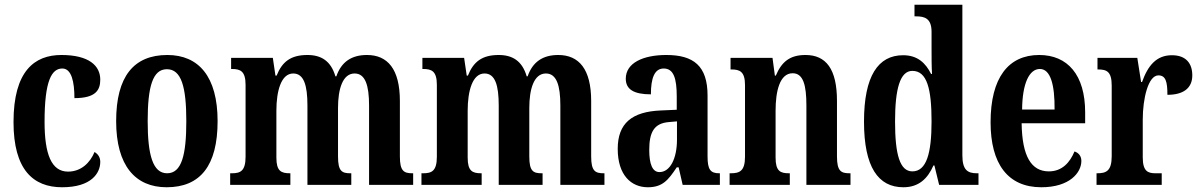

<svg xmlns="http://www.w3.org/2000/svg" viewBox="-20 -780 5062 810"><path d="M242 10C366 10 403 -50 403 -97C403 -117 393 -130 379 -139C360 -93 322 -56 267 -56C197 -56 168 -129 168 -266C168 -440 198 -491 243 -491C282 -491 294 -434 294 -366C384 -366 403 -400 403 -444C403 -503 355 -548 239 -548C126 -548 37 -481 37 -265C37 -64 120 10 242 10Z M683 10C825 10 898 -81 898 -269C898 -457 818 -548 686 -548C544 -548 470 -457 470 -269C470 -81 551 10 683 10ZM685 -49C625 -49 603 -125 603 -269C603 -414 624 -488 684 -488C745 -488 766 -414 766 -269C766 -125 746 -49 685 -49Z M951 0H1205V-49H1203C1166 -49 1146 -58 1146 -115V-313C1146 -396 1166 -470 1217 -470C1262 -470 1277 -420 1277 -335V0H1462V-49H1458C1422 -49 1406 -58 1406 -120V-325C1406 -403 1425 -470 1476 -470C1521 -470 1537 -420 1537 -335V0H1723V-49H1720C1684 -49 1667 -58 1667 -120V-354C1667 -489 1615 -548 1528 -548C1463 -548 1420 -519 1399 -458H1395C1376 -523 1335 -548 1277 -548C1206 -548 1170 -519 1147 -461H1142L1131 -536H955V-489H958C994 -489 1016 -480 1016 -422V-119C1016 -58 994 -49 958 -49H951Z M1758 0H2012V-49H2010C1973 -49 1953 -58 1953 -115V-313C1953 -396 1973 -470 2024 -470C2069 -470 2084 -420 2084 -335V0H2269V-49H2265C2229 -49 2213 -58 2213 -120V-325C2213 -403 2232 -470 2283 -470C2328 -470 2344 -420 2344 -335V0H2530V-49H2527C2491 -49 2474 -58 2474 -120V-354C2474 -489 2422 -548 2335 -548C2270 -548 2227 -519 2206 -458H2202C2183 -523 2142 -548 2084 -548C2013 -548 1977 -519 1954 -461H1949L1938 -536H1762V-489H1765C1801 -489 1823 -480 1823 -422V-119C1823 -58 1801 -49 1765 -49H1758Z M2713 10C2775 10 2799 -20 2835 -74H2843L2860 0H3017V-49H3014C2977 -49 2965 -65 2965 -120V-377C2965 -502 2906 -548 2791 -548C2694 -548 2620 -515 2620 -448C2620 -403 2654 -382 2726 -382C2726 -450 2741 -491 2780 -491C2822 -491 2835 -449 2835 -373V-317L2768 -314C2646 -309 2586 -260 2586 -152C2586 -41 2643 10 2713 10ZM2762 -54C2732 -54 2719 -89 2719 -147C2719 -222 2739 -260 2802 -265L2836 -268V-191C2836 -111 2807 -54 2762 -54Z M3058 0H3312V-49H3308C3272 -49 3252 -58 3252 -115V-313C3252 -394 3269 -471 3324 -471C3369 -471 3382 -420 3382 -335V0H3568V-49H3564C3528 -49 3511 -58 3511 -120V-354C3511 -489 3465 -548 3378 -548C3311 -548 3277 -518 3253 -461H3249L3239 -536H3062V-487H3066C3101 -487 3123 -478 3123 -421V-119C3123 -58 3100 -49 3063 -49H3058Z M3791 10C3855 10 3893 -25 3918 -82H3922L3942 0H4108V-49H4101C4061 -49 4040 -64 4040 -125V-760H3838V-711H3845C3880 -711 3910 -703 3910 -646V-577C3910 -539 3910 -499 3912 -468H3908C3885 -514 3851 -547 3790 -547C3685 -547 3625 -460 3625 -267C3625 -75 3685 10 3791 10ZM3829 -57C3777 -57 3756 -126 3756 -267C3756 -405 3777 -481 3829 -481C3891 -481 3910 -405 3910 -268C3910 -134 3889 -57 3829 -57Z M4373 10C4493 10 4542 -52 4542 -101C4542 -123 4529 -136 4513 -141C4494 -95 4461 -57 4405 -57C4331 -57 4292 -120 4290 -260H4558V-306C4558 -464 4484 -548 4364 -548C4234 -548 4159 -452 4159 -264C4159 -90 4231 10 4373 10ZM4429 -318H4292C4293 -428 4322 -489 4367 -489C4412 -489 4430 -422 4429 -318Z M4606 0H4881V-49H4855C4823 -49 4801 -57 4801 -116V-276C4801 -364 4824 -462 4867 -462C4898 -462 4905 -435 4905 -380C4971 -380 5010 -407 5010 -462C5010 -512 4984 -547 4924 -547C4859 -547 4823 -504 4798 -434H4794L4778 -536H4610V-487H4613C4649 -487 4670 -478 4670 -419V-121C4670 -58 4646 -49 4609 -49H4606Z"/></svg>

Font: Noto Serif Bengali ExtraCondensed
Style: Bold
Weight: 700
Width: 2
Designer: Juan Bruce, Universal Thirst, Indian Type Foundry and the Monotype Design Team.
Foundry: Monotype Imaging Inc.
Version: Version 2.003